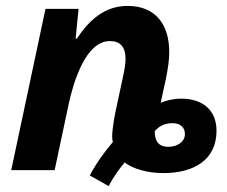

<svg xmlns="http://www.w3.org/2000/svg" viewBox="-20 -576 767 650"><path d="M348 54C365 21 386 -7 402 -26C429 -5 478 10 533 10C638 10 713 -36 713 -133C713 -206 663 -242 594 -242C567 -242 543 -236 524 -228L542 -311C549 -346 553 -375 553 -399C553 -495 505 -556 412 -556C336 -556 283 -510 240 -445H236L246 -546H134L18 0H165L213 -226C239 -342 284 -437 352 -437C387 -437 405 -417 405 -377C405 -362 402 -342 397 -319L370 -193C367 -180 365 -163 362 -143C359 -122 359 -106 362 -95C341 -70 311 -33 284 18ZM550 -79C515 -79 504 -100 504 -132C519 -150 539 -159 564 -159C589 -159 606 -146 606 -122C606 -95 579 -79 550 -79Z"/></svg>

Font: BC Sans
Style: Bold Italic
Weight: 700
Italic angle: -12°
Designer: Monotype Design Team
Province of B.C.
Foundry: Monotype Imaging Inc.
Version: Version 2.000;GOOG;noto-source:20170915:90ef993387c0